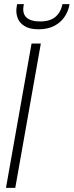

<svg xmlns="http://www.w3.org/2000/svg" viewBox="-20 -911 357 931"><path d="M9 0 133 -700H178L54 0ZM167 -769Q123 -769 98 -785Q73 -801 64.5 -826.5Q56 -852 61 -879L63 -891H96Q86 -849 106.5 -828Q127 -807 174 -807Q223 -807 249 -829.5Q275 -852 283 -891H317L315 -880Q309 -852 291 -826.5Q273 -801 242 -785Q211 -769 167 -769Z"/></svg>

Font: DM Sans 36pt ExtraLight
Style: Italic
Weight: 250
Italic angle: -10°
Designer: Colophon Foundry, Jonny Pinhorn
Foundry: Colophon Foundry
Version: Version 4.004;gftools[0.9.30]